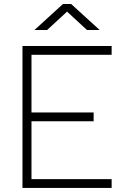

<svg xmlns="http://www.w3.org/2000/svg" viewBox="-20 -918 626 938"><path d="M89.8 0V-693.4H525.4V-650.4H133.8V-368.7H437.5V-325.7H133.8V-43H525.4V0ZM148.4 -771.5 287.6 -898.4H327.6L466.8 -771.5H404.8L307.6 -861.3L210.4 -771.5Z"/></svg>

Font: Caskaydia Cove ExtraLight
Style: Regular
Weight: 200
Monospace: yes
Designer: Aaron Bell
Foundry: Saja Typeworks
Version: Version 4.300; ttfautohint (v1.8.3)